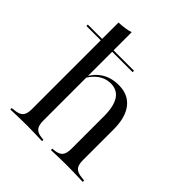

<svg xmlns="http://www.w3.org/2000/svg" viewBox="-177 -747 863 863"><g transform="rotate(45 255.0 -315.5)"><path d="M129 -2.4Q100.8 -2.4 76.2 -1.6Q51.6 -0.8 25 0V-8.9L38.7 -10.5Q68.5 -12.9 80.6 -25.8Q92.7 -38.7 92.7 -69.4V-206.5H165.3V-69.4Q165.3 -38.7 177 -25.4Q188.7 -12.1 217.7 -9.7L226.6 -8.9V0Q201.6 -0.8 178.6 -1.6Q155.6 -2.4 129 -2.4ZM344.4 -206.5V-275.8Q344.4 -338.7 323.8 -370.6Q303.2 -402.4 262.1 -402.4Q225 -402.4 195.2 -377.4Q165.3 -352.4 146 -304L143.5 -308.1Q164.5 -366.1 201.6 -394.4Q238.7 -422.6 292.7 -422.6Q352.4 -422.6 384.7 -381.9Q416.9 -341.1 416.9 -265.3V-206.5ZM380.6 -2.4Q354.8 -2.4 331.5 -1.6Q308.1 -0.8 283.1 0V-8.9L291.9 -9.7Q321 -12.1 332.7 -25.4Q344.4 -38.7 344.4 -69.4V-206.5H416.9V-69.4Q416.9 -38.7 429 -25.8Q441.1 -12.9 471 -10.5L485.5 -8.9V0Q458.1 -0.8 433.5 -1.6Q408.9 -2.4 380.6 -2.4ZM92.7 -206.5V-620.2Q114.5 -621 132.7 -623.8Q150.8 -626.6 165.3 -631.5V-206.5ZM1.6 -507.3V-516.1H295.2V-507.3Z"/></g></svg>

Font: Playfair 144pt SemiCondensed Light
Style: Regular
Weight: 300
Width: 4
Designer: Claus Eggers Sørensen
Foundry: Claus Eggers Sørensen
Version: Version 2.203